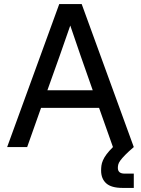

<svg xmlns="http://www.w3.org/2000/svg" viewBox="-20 -720 690 940"><path d="M580 200Q525 200 500 177.5Q475 155 475 115Q475 103 476.5 91Q478 79 484 65Q490 51 501.5 35.5Q513 20 533 0L465 -192H181L113 0H15L270 -700H380L635 0Q608 23 592.5 39Q577 55 569 66Q561 77 559 85.5Q557 94 557 102Q557 130 590 130H635V200ZM212 -278H434L375 -446L324 -595L272 -446Z"/></svg>

Font: Retni Sans Medium
Style: Regular
Weight: 500
Designer: Vitaly Kuzmin
Foundry: ParaType Ltd.
Version: Version 1.00;March 2, 2019;FontCreator 11.5.0.2425 64-bit; t